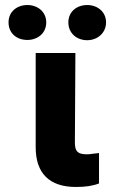

<svg xmlns="http://www.w3.org/2000/svg" viewBox="-20 -739 458 764"><path d="M14 -650C14 -606 47 -580 89 -580C130 -580 164 -607 164 -650C164 -692 130 -719 89 -719C48 -719 14 -693 14 -650ZM122 -153C122 -50 176 5 282 5C319 5 348 1 374 -9V-130L348 -127C341 -126 335 -125 326 -125C290 -125 278 -136 278 -171L280 -528H122ZM252 -650C252 -607 285 -579 327 -579C368 -579 402 -608 402 -650C402 -692 368 -719 327 -719C286 -719 252 -693 252 -650Z"/></svg>

Font: Asimov Pro
Style: Blk
Weight: 900
Designer: Google
Version: Version 2.000980; 2014